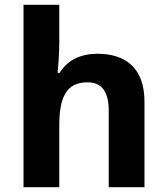

<svg xmlns="http://www.w3.org/2000/svg" viewBox="-20 -780 697 800"><path d="M227 -605V-760H78V0H227V-257C227 -373 255 -437 345 -437C405 -437 433 -397 433 -319V0H582V-356C582 -496 504 -556 386 -556C319 -556 263 -532 228 -476H220C222 -496 227 -551 227 -605Z"/></svg>

Font: Noto Sans Bassa Vah
Style: Bold
Weight: 700
Designer: Monotype Design Team
Foundry: Monotype Imaging Inc.
Version: Version 2.002